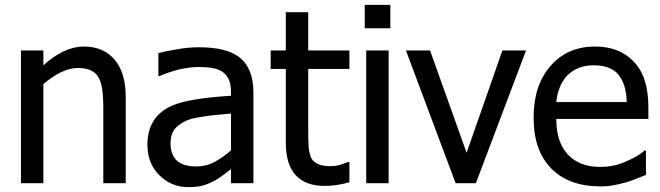

<svg xmlns="http://www.w3.org/2000/svg" viewBox="-20 -752 2707 788"><path d="M496 -354V0H404V-311Q404 -401 385 -433Q364 -473 300 -473Q236 -473 158 -407V0H66V-545H158V-484Q243 -561 324 -561Q405 -561 450.5 -507Q496 -453 496 -354Z M928 -135V-286L845 -278Q796 -272 764 -264Q728 -253 703 -229Q680 -206 680 -164Q680 -69 784 -69Q828 -69 862 -88Q899 -109 928 -135ZM1020 0H928V-58L898 -35Q881 -22 862 -11Q833 4 814 9Q792 16 751 16Q683 16 633 -34Q585 -82 585 -158Q585 -273 685 -318Q752 -348 928 -359V-376Q928 -436 890 -459Q863 -477 796 -477Q722 -477 635 -440H630V-534Q659 -542 703 -549Q749 -558 796 -558Q909 -558 961 -518Q1020 -473 1020 -373Z M1313 11Q1153 11 1153 -167V-469H1091V-545H1153V-702H1245V-545H1414V-469H1245V-210Q1245 -172 1247 -146Q1248 -127 1257 -104Q1276 -70 1334 -70Q1359 -70 1378 -76Q1404 -85 1408 -87H1414V-4Q1361 11 1313 11Z M1483 -545H1575V0H1483ZM1477 -732H1582V-636H1477Z M1895 -125 2042 -545H2139L1933 0H1850L1646 -545H1745Z M2445 13Q2314 13 2242 -61Q2170 -134 2170 -269Q2170 -403 2240 -482Q2309 -561 2422 -561Q2522 -561 2580 -500Q2641 -439 2641 -312V-264H2263Q2263 -169 2310.5 -118Q2358 -67 2443 -67Q2504 -67 2555 -92Q2600 -111 2625 -134H2631V-34L2590 -18Q2564 -7 2547 -3Q2514 6 2499 8Q2476 13 2445 13ZM2263 -333H2552Q2551 -403 2520 -443Q2490 -484 2416 -484Q2350 -484 2308 -442Q2270 -401 2263 -333Z"/></svg>

Font: Yekan
Style: Regular
Weight: 400
Designer: ParsMizban Co
Foundry: ParsMizban Co
Version: Version 2.000